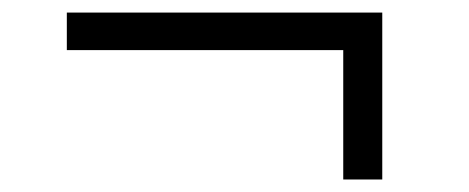

<svg xmlns="http://www.w3.org/2000/svg" viewBox="-20 -408 757 310"><path d="M597.2 -118.2V-387.7H87.9V-327.1H534.2V-118.2Z"/></svg>

Font: Ride Light
Style: Regular
Weight: 300
Version: Version 3.000